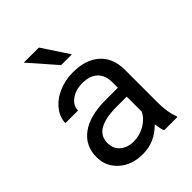

<svg xmlns="http://www.w3.org/2000/svg" viewBox="-217 -859 979 979"><g transform="rotate(-45 272.0 -370.0)"><path d="M240.7 -750H131.8L257.8 -606.4H335.4ZM489.3 0V-7.8C477.1 -36.6 470.7 -75.2 470.7 -123.5V-366.7C469.2 -419.9 451.7 -461.9 417 -492.7C382.3 -522.9 335 -538.1 273.9 -538.1C235.4 -538.1 200.2 -530.8 168.5 -516.6C136.2 -502.4 110.8 -482.9 92.3 -458.5C73.2 -433.6 64 -408.2 64 -381.8H154.8C154.8 -404.8 165.5 -424.8 187.5 -440.9C209.5 -457 236.3 -465.3 268.6 -465.3C342.3 -465.3 380.4 -424.8 380.4 -361.8V-320.3H292.5C216.8 -320.3 157.7 -305.2 116.2 -274.9C74.2 -244.1 53.2 -201.7 53.2 -146.5C53.2 -101.1 69.8 -64 103.5 -34.7C136.7 -4.9 179.2 9.8 231.4 9.8C289.6 9.8 339.8 -12.2 381.8 -55.7C385.3 -28.8 389.2 -10.3 394.5 0ZM244.6 -68.8C214.8 -68.8 190.9 -76.7 171.9 -92.8C152.8 -108.9 143.6 -130.9 143.6 -159.2C143.6 -224.1 198.7 -256.3 309.6 -256.3H380.4V-147.9C369.1 -124.5 350.6 -105.5 325.2 -90.8C299.8 -76.2 272.9 -68.8 244.6 -68.8Z"/></g></svg>

Font: Roboto
Style: Regular
Weight: 400
Designer: Google
Version: Version 2.137; 2017